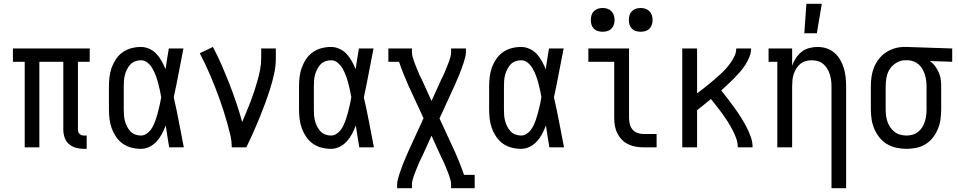

<svg xmlns="http://www.w3.org/2000/svg" viewBox="-20 -775 5040 1010"><path d="M421 8Q400 8 379.5 2.5Q359 -3 343 -17Q327 -31 320 -51.5Q313 -72 313 -93V-450H187V0H110V-450H48V-520H452V-450H390V-93Q390 -87 392 -81Q394 -75 398.5 -70.5Q403 -66 409 -64Q415 -62 421 -62H436V8Z M721 8Q696 8 671 1.5Q646 -5 625.5 -19.5Q605 -34 590.5 -55.5Q576 -77 567.5 -100.5Q559 -124 556 -149.5Q553 -175 553 -200V-320Q553 -345 556 -370.5Q559 -396 567.5 -419.5Q576 -443 590.5 -464.5Q605 -486 625.5 -500.5Q646 -515 671 -521.5Q696 -528 721 -528Q744 -528 766 -518Q788 -508 804 -490.5Q820 -473 831 -452.5Q842 -432 851 -411Q855 -438 859 -465.5Q863 -493 868 -520H945Q932 -456 920 -391.5Q908 -327 894 -263Q909 -198 921.5 -132Q934 -66 947 0H870Q865 -29 860.5 -57.5Q856 -86 852 -115Q843 -92 832 -71Q821 -50 805 -32Q789 -14 767 -3Q745 8 721 8ZM721 -62Q736 -62 749.5 -70.5Q763 -79 772 -91Q781 -103 787.5 -117Q794 -131 799 -145.5Q804 -160 808 -174.5Q812 -189 815.5 -204Q819 -219 822.5 -234Q826 -249 828 -264Q825 -283 820.5 -302.5Q816 -322 811 -341Q806 -360 799 -378.5Q792 -397 782 -414.5Q772 -432 756.5 -445Q741 -458 721 -458Q706 -458 691 -452.5Q676 -447 665.5 -435.5Q655 -424 648 -410Q641 -396 637 -381Q633 -366 632 -350.5Q631 -335 631 -320V-200Q631 -185 632 -169.5Q633 -154 637 -139Q641 -124 648 -110Q655 -96 665.5 -84.5Q676 -73 691 -67.5Q706 -62 721 -62Z M1199 0Q1199 -33 1191.5 -65Q1184 -97 1175 -129Q1166 -161 1156 -192Q1146 -223 1135 -254Q1124 -285 1112 -315.5Q1100 -346 1087 -376.5Q1074 -407 1060 -436.5Q1046 -466 1031 -495L1100 -528Q1125 -481 1146 -432.5Q1167 -384 1186.5 -334.5Q1206 -285 1223 -234.5Q1240 -184 1254 -133Q1265 -160 1276.5 -187Q1288 -214 1298.5 -241.5Q1309 -269 1318 -296.5Q1327 -324 1335 -352.5Q1343 -381 1348.5 -410Q1354 -439 1354 -468V-520H1431V-468Q1431 -427 1422 -386.5Q1413 -346 1400.5 -306.5Q1388 -267 1373.5 -228Q1359 -189 1343.5 -151Q1328 -113 1311 -75Q1294 -37 1276 0Z M1721 8Q1696 8 1671 1.5Q1646 -5 1625.5 -19.5Q1605 -34 1590.5 -55.5Q1576 -77 1567.5 -100.5Q1559 -124 1556 -149.5Q1553 -175 1553 -200V-320Q1553 -345 1556 -370.5Q1559 -396 1567.5 -419.5Q1576 -443 1590.5 -464.5Q1605 -486 1625.5 -500.5Q1646 -515 1671 -521.5Q1696 -528 1721 -528Q1744 -528 1766 -518Q1788 -508 1804 -490.5Q1820 -473 1831 -452.5Q1842 -432 1851 -411Q1855 -438 1859 -465.5Q1863 -493 1868 -520H1945Q1932 -456 1920 -391.5Q1908 -327 1894 -263Q1909 -198 1921.5 -132Q1934 -66 1947 0H1870Q1865 -29 1860.5 -57.5Q1856 -86 1852 -115Q1843 -92 1832 -71Q1821 -50 1805 -32Q1789 -14 1767 -3Q1745 8 1721 8ZM1721 -62Q1736 -62 1749.5 -70.5Q1763 -79 1772 -91Q1781 -103 1787.5 -117Q1794 -131 1799 -145.5Q1804 -160 1808 -174.5Q1812 -189 1815.5 -204Q1819 -219 1822.5 -234Q1826 -249 1828 -264Q1825 -283 1820.5 -302.5Q1816 -322 1811 -341Q1806 -360 1799 -378.5Q1792 -397 1782 -414.5Q1772 -432 1756.5 -445Q1741 -458 1721 -458Q1706 -458 1691 -452.5Q1676 -447 1665.5 -435.5Q1655 -424 1648 -410Q1641 -396 1637 -381Q1633 -366 1632 -350.5Q1631 -335 1631 -320V-200Q1631 -185 1632 -169.5Q1633 -154 1637 -139Q1641 -124 1648 -110Q1655 -96 1665.5 -84.5Q1676 -73 1691 -67.5Q1706 -62 1721 -62Z M2069 215V197Q2069 181 2073.5 166Q2078 151 2082.5 136Q2087 121 2093 106Q2099 91 2104.5 76.5Q2110 62 2116.5 48Q2123 34 2129 19L2208 -153L2129 -324Q2115 -355 2102.5 -386.5Q2090 -418 2079 -450H2023V-520H2147V-502Q2147 -488 2150.5 -475.5Q2154 -463 2158.5 -450.5Q2163 -438 2168 -426Q2173 -414 2178 -401.5Q2183 -389 2188.5 -377Q2194 -365 2200 -354L2250 -244L2300 -354Q2306 -365 2311.5 -377Q2317 -389 2322 -401.5Q2327 -414 2332 -426Q2337 -438 2341.5 -450.5Q2346 -463 2349.5 -475.5Q2353 -488 2353 -502V-520H2431V-502Q2431 -486 2426.5 -471Q2422 -456 2417.5 -441Q2413 -426 2407 -411Q2401 -396 2395.5 -381.5Q2390 -367 2383.5 -353Q2377 -339 2371 -324L2292 -152L2371 19Q2385 50 2397.5 81.5Q2410 113 2421 145H2477V215H2353V197Q2353 183 2349.5 170.5Q2346 158 2341.5 145.5Q2337 133 2332 121Q2327 109 2322 96.5Q2317 84 2311.5 72Q2306 60 2300 49L2250 -61L2200 49Q2194 60 2188.5 72Q2183 84 2178 96.5Q2173 109 2168 121Q2163 133 2158.5 145.5Q2154 158 2150.5 170.5Q2147 183 2147 197V215Z M2721 8Q2696 8 2671 1.5Q2646 -5 2625.5 -19.5Q2605 -34 2590.5 -55.5Q2576 -77 2567.5 -100.5Q2559 -124 2556 -149.5Q2553 -175 2553 -200V-320Q2553 -345 2556 -370.5Q2559 -396 2567.5 -419.5Q2576 -443 2590.5 -464.5Q2605 -486 2625.5 -500.5Q2646 -515 2671 -521.5Q2696 -528 2721 -528Q2744 -528 2766 -518Q2788 -508 2804 -490.5Q2820 -473 2831 -452.5Q2842 -432 2851 -411Q2855 -438 2859 -465.5Q2863 -493 2868 -520H2945Q2932 -456 2920 -391.5Q2908 -327 2894 -263Q2909 -198 2921.5 -132Q2934 -66 2947 0H2870Q2865 -29 2860.5 -57.5Q2856 -86 2852 -115Q2843 -92 2832 -71Q2821 -50 2805 -32Q2789 -14 2767 -3Q2745 8 2721 8ZM2721 -62Q2736 -62 2749.5 -70.5Q2763 -79 2772 -91Q2781 -103 2787.5 -117Q2794 -131 2799 -145.5Q2804 -160 2808 -174.5Q2812 -189 2815.5 -204Q2819 -219 2822.5 -234Q2826 -249 2828 -264Q2825 -283 2820.5 -302.5Q2816 -322 2811 -341Q2806 -360 2799 -378.5Q2792 -397 2782 -414.5Q2772 -432 2756.5 -445Q2741 -458 2721 -458Q2706 -458 2691 -452.5Q2676 -447 2665.5 -435.5Q2655 -424 2648 -410Q2641 -396 2637 -381Q2633 -366 2632 -350.5Q2631 -335 2631 -320V-200Q2631 -185 2632 -169.5Q2633 -154 2637 -139Q2641 -124 2648 -110Q2655 -96 2665.5 -84.5Q2676 -73 2691 -67.5Q2706 -62 2721 -62Z M3366 0Q3345 0 3324.5 -3.5Q3304 -7 3285 -16Q3266 -25 3251.5 -40Q3237 -55 3227.5 -74Q3218 -93 3214.5 -113.5Q3211 -134 3211 -155V-450H3075V-520H3289V-155Q3289 -138 3293 -122Q3297 -106 3307.5 -93.5Q3318 -81 3334 -75.5Q3350 -70 3366 -70H3434V0ZM3350 -608Q3337 -608 3325 -611.5Q3313 -615 3304 -624Q3295 -633 3291.5 -645Q3288 -657 3288 -670Q3288 -683 3291.5 -695Q3295 -707 3304 -716Q3313 -725 3325 -729Q3337 -733 3350 -733Q3363 -733 3375 -729Q3387 -725 3396 -716Q3405 -707 3409 -695Q3413 -683 3413 -670Q3413 -657 3409 -645Q3405 -633 3396 -624Q3387 -615 3375 -611.5Q3363 -608 3350 -608ZM3150 -608Q3137 -608 3125 -611.5Q3113 -615 3104 -624Q3095 -633 3091.5 -645Q3088 -657 3088 -670Q3088 -683 3091.5 -695Q3095 -707 3104 -716Q3113 -725 3125 -729Q3137 -733 3150 -733Q3163 -733 3175 -729Q3187 -725 3196 -716Q3205 -707 3209 -695Q3213 -683 3213 -670Q3213 -657 3209 -645Q3205 -633 3196 -624Q3187 -615 3175 -611.5Q3163 -608 3150 -608Z M3569 0V-520H3647V-284Q3663 -296 3679 -308.5Q3695 -321 3710.5 -333.5Q3726 -346 3741.5 -359.5Q3757 -373 3771.5 -386.5Q3786 -400 3799.5 -415Q3813 -430 3824.5 -446.5Q3836 -463 3844.5 -481.5Q3853 -500 3853 -520H3931Q3931 -497 3922 -475Q3913 -453 3900.5 -433.5Q3888 -414 3872.5 -396.5Q3857 -379 3841 -362.5Q3825 -346 3808 -330.5Q3791 -315 3774 -299Q3792 -277 3809.5 -254Q3827 -231 3844 -207.5Q3861 -184 3876.5 -159.5Q3892 -135 3905.5 -109.5Q3919 -84 3929 -56.5Q3939 -29 3939 0H3861Q3861 -25 3852.5 -48Q3844 -71 3832.5 -93Q3821 -115 3808 -135.5Q3795 -156 3780.5 -176Q3766 -196 3750.5 -215.5Q3735 -235 3720 -254Q3702 -239 3683.5 -224.5Q3665 -210 3647 -195V0Z M4354 215V-320Q4354 -336 4352 -352.5Q4350 -369 4345 -384.5Q4340 -400 4331.5 -414Q4323 -428 4310.5 -438.5Q4298 -449 4282 -453.5Q4266 -458 4250 -458Q4234 -458 4218 -453.5Q4202 -449 4189.5 -438.5Q4177 -428 4168.5 -414Q4160 -400 4155 -384.5Q4150 -369 4148.5 -352.5Q4147 -336 4147 -320V0H4069V-450H4023V-520H4147V-429Q4154 -450 4166.5 -469Q4179 -488 4196.5 -502Q4214 -516 4236 -522Q4258 -528 4281 -528Q4305 -528 4328.5 -520.5Q4352 -513 4370 -497Q4388 -481 4400 -460Q4412 -439 4419 -415.5Q4426 -392 4428.5 -368Q4431 -344 4431 -320V215ZM4211 -600 4222 -755H4303L4277 -600Z M4749 8Q4723 8 4696.5 2.5Q4670 -3 4647 -16.5Q4624 -30 4607 -51Q4590 -72 4579.5 -96.5Q4569 -121 4565 -147Q4561 -173 4561 -200V-320Q4561 -346 4564.5 -371Q4568 -396 4577.5 -420Q4587 -444 4603 -464.5Q4619 -485 4640 -499Q4661 -513 4686 -520.5Q4711 -528 4736 -528H4750L4989 -520V-450L4871 -454Q4887 -443 4898.5 -427.5Q4910 -412 4918 -394.5Q4926 -377 4928.5 -358Q4931 -339 4931 -320V-200Q4931 -174 4927.5 -148Q4924 -122 4914 -97.5Q4904 -73 4888 -52Q4872 -31 4849.5 -17Q4827 -3 4801 2.5Q4775 8 4749 8ZM4749 -62Q4765 -62 4781 -66.5Q4797 -71 4810 -81.5Q4823 -92 4831.5 -106Q4840 -120 4845 -135.5Q4850 -151 4852 -167.5Q4854 -184 4854 -200V-320Q4854 -336 4852 -351.5Q4850 -367 4845.5 -381.5Q4841 -396 4833.5 -410Q4826 -424 4814.5 -434.5Q4803 -445 4788.5 -451Q4774 -457 4759 -458H4742Q4718 -458 4696.5 -445.5Q4675 -433 4661.5 -413Q4648 -393 4643.5 -368.5Q4639 -344 4639 -320V-200Q4639 -183 4641 -166.5Q4643 -150 4648.5 -134.5Q4654 -119 4663.5 -105Q4673 -91 4686 -81Q4699 -71 4715.5 -66.5Q4732 -62 4749 -62Z"/></svg>

Font: Iosevka Curly Slab
Style: Regular
Weight: 400
Monospace: yes
Designer: Belleve Invis
Foundry: Belleve Invis
Version: Version 22.1.2; ttfautohint (v1.8.4)